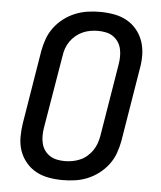

<svg xmlns="http://www.w3.org/2000/svg" viewBox="-53 -789 707 844"><g transform="rotate(5 300.0 -367.5)"><path d="M255 8Q223 8 192.5 2.5Q162 -3 136.5 -17Q111 -31 92 -54Q73 -77 63.5 -105Q54 -133 54 -164.5Q54 -196 59 -227L112 -550Q117 -577 126.5 -603.5Q136 -630 153.5 -653.5Q171 -677 194.5 -695Q218 -713 245 -724Q272 -735 299.5 -739Q327 -743 354 -743Q386 -743 416.5 -737.5Q447 -732 472.5 -718Q498 -704 517 -681Q536 -658 545.5 -630Q555 -602 555.5 -570.5Q556 -539 550 -508L497 -185Q492 -158 482.5 -131.5Q473 -105 455.5 -81.5Q438 -58 414.5 -40Q391 -22 364.5 -11Q338 0 310 4Q282 8 255 8ZM256 -76Q273 -76 290 -79Q307 -82 323.5 -89Q340 -96 354 -108Q368 -120 378 -134.5Q388 -149 394 -165.5Q400 -182 403 -199L456 -521Q459 -539 459 -556.5Q459 -574 455 -590.5Q451 -607 441.5 -620.5Q432 -634 418.5 -643Q405 -652 387.5 -655.5Q370 -659 353 -659Q336 -659 319 -656Q302 -653 286 -646Q270 -639 255.5 -627Q241 -615 231 -600.5Q221 -586 215 -569.5Q209 -553 207 -536L153 -214Q150 -196 150 -178.5Q150 -161 154 -144.5Q158 -128 167.5 -114.5Q177 -101 191 -92Q205 -83 222 -79.5Q239 -76 256 -76Z"/></g></svg>

Font: Iosevka SS04 Medium Extended
Style: Italic
Weight: 500
Width: 7
Italic angle: -9°
Monospace: yes
Designer: Belleve Invis
Foundry: Belleve Invis
Version: Version 19.0.0; ttfautohint (v1.8.4)